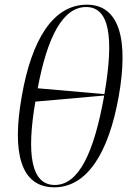

<svg xmlns="http://www.w3.org/2000/svg" viewBox="-20 -790 553 820"><path d="M212 10C352 10 444 -137 487 -378C530 -621 490 -770 351 -770C207 -770 115 -621 73 -379C30 -138 68 10 212 10ZM426 -388 141 -413C182 -632 248 -760 348 -760C447 -760 468 -632 426 -388ZM214 0C112 0 93 -134 131 -356L425 -382C381 -134 315 0 214 0Z"/></svg>

Font: Noto Serif Display SemiCondensed Light
Style: Italic
Weight: 300
Width: 4
Italic angle: -12°
Designer: Monotype Design Team
Foundry: Monotype Imaging Inc.
Version: Version 2.009